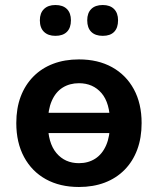

<svg xmlns="http://www.w3.org/2000/svg" viewBox="-20 -736 630 766"><path d="M295 10Q219 10 163 -21Q107 -52 76 -109.5Q45 -167 45 -245Q45 -304 62.5 -350.5Q80 -397 113 -430.5Q146 -464 192 -481.5Q238 -499 295 -499Q371 -499 427 -468Q483 -437 514 -380Q545 -323 545 -245Q545 -186 527.5 -139Q510 -92 477 -58.5Q444 -25 398 -7.5Q352 10 295 10ZM295 -85Q332 -85 360 -103Q388 -121 403.5 -156.5Q419 -192 419 -245Q419 -325 385 -364.5Q351 -404 295 -404Q258 -404 230 -386.5Q202 -369 186.5 -333.5Q171 -298 171 -245Q171 -166 205 -125.5Q239 -85 295 -85ZM129 -205V-286H463V-205ZM390 -593Q360 -593 344 -609Q328 -625 328 -655Q328 -684 344 -700Q360 -716 390 -716Q419 -716 435 -700Q451 -684 451 -655Q451 -625 435.5 -609Q420 -593 390 -593ZM201 -593Q172 -593 155.5 -609Q139 -625 139 -655Q139 -684 155.5 -700Q172 -716 201 -716Q231 -716 247 -700Q263 -684 263 -655Q263 -625 247 -609Q231 -593 201 -593Z"/></svg>

Font: Nunito
Style: Bold
Weight: 700
Designer: Vernon Adams
Foundry: Vernon Adams
Version: Version 3.602